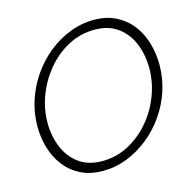

<svg xmlns="http://www.w3.org/2000/svg" viewBox="-105 -821 935 932"><g transform="rotate(-15 362.0 -355.0)"><path d="M301 5Q237 5 189.5 -19Q142 -43 110.5 -84Q79 -125 63.5 -177Q48 -229 48 -286Q48 -353 69 -416.5Q90 -480 127.5 -534Q165 -588 215 -628.5Q265 -669 324 -692Q383 -715 446 -715Q510 -715 557.5 -690.5Q605 -666 636.5 -624.5Q668 -583 683 -531Q698 -479 698 -422Q698 -355 677.5 -292.5Q657 -230 619.5 -176Q582 -122 531.5 -81.5Q481 -41 422.5 -18Q364 5 301 5ZM310 -42Q381 -42 442 -74.5Q503 -107 549 -161Q595 -215 620.5 -282.5Q646 -350 646 -419Q646 -485 623.5 -541.5Q601 -598 554.5 -633Q508 -668 437 -668Q366 -668 305 -636Q244 -604 198 -549.5Q152 -495 126 -427.5Q100 -360 100 -290Q100 -224 123 -167.5Q146 -111 192.5 -76.5Q239 -42 310 -42Z"/></g></svg>

Font: Raleway Thin Light
Style: Italic
Weight: 300
Italic angle: -12°
Version: Version 4.026